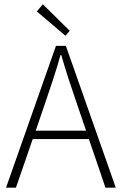

<svg xmlns="http://www.w3.org/2000/svg" viewBox="-20 -872 566 892"><path d="M188 -388 146 -265H380L338 -388Q318 -447 300 -501Q282 -555 265 -616H261Q244 -555 226 -501Q208 -447 188 -388ZM8 0 240 -659H286L518 0H470L393 -226H132L54 0ZM284 -706 151 -819 179 -852 304 -729Z"/></svg>

Font: hySource Sans Pro Light
Style: Regular
Weight: 300
Designer: Paul D. Hunt
Foundry: Adobe Systems Incorporated
Version: Version 2.021;PS 2.000;hotconv 1.0.86;makeotf.lib2.5.63406